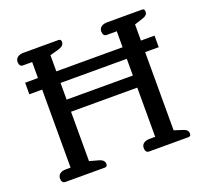

<svg xmlns="http://www.w3.org/2000/svg" viewBox="-120 -839 1056 983"><g transform="rotate(-20 408.0 -347.5)"><path d="M76 0Q66 0 61 -7Q56 -14 56 -25Q56 -42 68 -51Q80 -60 101 -60H126V-485H56V-548H126V-635H76Q66 -635 61 -642Q56 -649 56 -661Q56 -677 68 -686Q80 -695 101 -695H291Q305 -695 305 -680Q305 -658 273 -649L226 -636V-548H587V-635H532Q522 -635 517 -642Q512 -649 512 -661Q512 -677 524 -686Q536 -695 557 -695H747Q760 -695 760 -680Q760 -669 754 -662.5Q748 -656 734 -651L687 -636V-548H761V-485H687V-59L734 -44Q748 -39 754 -32.5Q760 -26 760 -15Q760 0 747 0H532Q522 0 517 -7Q512 -14 512 -25Q512 -42 524 -51Q536 -60 557 -60H587V-328H226V-59L273 -46Q305 -38 305 -15Q305 0 291 0ZM226 -485V-394H587V-485Z"/></g></svg>

Font: Maitree Medium
Style: Regular
Weight: 500
Designer: CadsonDemak Team
Foundry: CadsonDemak
Version: Version 1.010